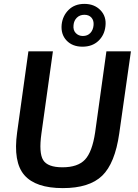

<svg xmlns="http://www.w3.org/2000/svg" viewBox="-20 -954 708 987"><path d="M414 -934Q465 -934 496.5 -901.5Q528 -869 522 -819Q517 -773 485.5 -743.5Q454 -714 404 -714Q352 -714 322 -746Q292 -778 297 -828Q302 -873 333 -903.5Q364 -934 414 -934ZM414 -878Q390 -878 375 -863Q360 -848 358 -825Q355 -799 369.5 -784Q384 -769 406 -769Q430 -769 444.5 -784.5Q459 -800 461 -825Q463 -849 450 -863.5Q437 -878 414 -878ZM653 -690 593 -268Q571 -114 505 -50.5Q439 13 303 13Q163 13 105 -54Q47 -121 68 -273L126 -690H252L193 -268Q179 -168 202 -131Q225 -94 301 -94Q380 -94 417 -133.5Q454 -173 469 -273L527 -690Z"/></svg>

Font: Exo 2.0 Semi Bold
Style: Italic
Weight: 600
Italic angle: -8°
Designer: Natanael Gama
Version: Version 1.001;PS 001.001;hotconv 1.0.70;makeotf.lib2.5.58329